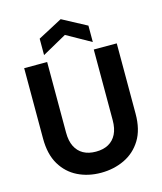

<svg xmlns="http://www.w3.org/2000/svg" viewBox="-134 -1020 955 1130"><g transform="rotate(-15 343.5 -455.5)"><path d="M341 12Q263 12 200 -19Q137 -50 99.5 -112.5Q62 -175 62 -271V-700H202V-270Q202 -219 219 -185Q236 -151 267.5 -133.5Q299 -116 344 -116Q389 -116 420.5 -133.5Q452 -151 469 -185Q486 -219 486 -270V-700H626V-271Q626 -175 587.5 -112.5Q549 -50 484 -19Q419 12 341 12ZM195 -744V-844L344 -923L492 -844V-744L344 -827Z"/></g></svg>

Font: DM Sans 20pt ExtraBold
Style: Regular
Weight: 800
Version: Version 4.004;gftools[0.9.30]